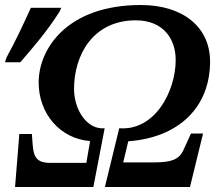

<svg xmlns="http://www.w3.org/2000/svg" viewBox="-26 -745 887 765"><path d="M34 0H346L391 -234C322 -227 269 -306 269 -391C269 -525 344 -664 515 -664C622 -664 674 -593 674 -506C674 -382 592 -223 449 -234L392 0H731L783 -213H735L703 -143C686 -110 657 -98 589 -98H465L485 -182C688 -197 811 -319 811 -500C811 -634 707 -725 535 -725C243 -725 128 -552 128 -416C128 -293 213 -192 333 -183L318 -96H175C119 -96 108 -120 104 -170L101 -211H51ZM-6 -497H55C109 -560 161 -619 212 -700L218 -714H97C60 -633 38 -586 0 -516Z"/></svg>

Font: Noto Serif Semi
Style: Italic
Weight: 600
Italic angle: -12°
Designer: Monotype Design Team
Foundry: Monotype Imaging Inc.
Version: Version 1.901